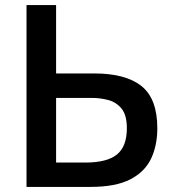

<svg xmlns="http://www.w3.org/2000/svg" viewBox="-20 -733 676 753"><path d="M335.5 0H84V-713H200V-445H348.5Q473.5 -445 535.2 -395.2Q597 -345.5 597 -230Q597 -162.5 572.5 -110.8Q548 -59 490.8 -29.5Q433.5 0 335.5 0ZM200 -95.5H315Q399.5 -95.5 438.5 -127Q477.5 -158.5 477.5 -230Q477.5 -282.5 456.2 -307.8Q435 -333 403.5 -341Q372 -349 341 -349H200Z"/></svg>

Font: Heraclito Medium
Style: Regular
Weight: 500
Designer: Kostas Bartsokas (font) & Cristiano Sobral (main changes)
Foundry: Kostas Bartsokas (font) & Cristiano Sobral (main changes)
Version: Version 1.00;July 8, 2020;FontCreator 13.0.0.2655 64-bit